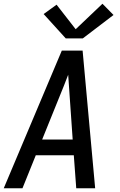

<svg xmlns="http://www.w3.org/2000/svg" viewBox="-20 -1005 640 1025"><path d="M0 0 310 -735H421L488 0H387L374 -176H171L100 0ZM368 -260 352 -490Q350 -519 348 -548Q346 -577 344 -606Q333 -577 321.5 -548Q310 -519 298 -490L205 -260ZM331 -800 213 -930 282 -980 384 -849 527 -985 586 -925 422 -800Z"/></svg>

Font: Iosevka SS04 Md Ex Obl
Style: Regular
Weight: 500
Width: 7
Italic angle: -9°
Monospace: yes
Designer: Belleve Invis
Foundry: Belleve Invis
Version: Version 19.0.0; ttfautohint (v1.8.4)